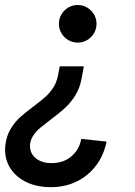

<svg xmlns="http://www.w3.org/2000/svg" viewBox="-41 -549 546 775"><path d="M163.1 -65.9Q136.7 -45.9 121.8 -33.4Q106.9 -21 95.7 -5.4Q84.5 10.3 81.1 28.3Q80.1 32.7 80.1 41Q80.1 70.8 104 90.1Q127.9 109.4 167.5 109.4Q215.3 109.4 247.3 82Q279.3 54.7 287.1 11.7L389.2 22.5Q378.4 76.2 347.7 117.9Q316.9 159.7 269.5 183.1Q222.2 206.5 163.6 206.5Q109.9 206.5 68.1 187.3Q26.4 168 2.9 133.5Q-20.5 99.1 -20.5 55.2Q-20.5 40.5 -17.6 24.9Q-11.7 -7.8 4.6 -33.2Q21 -58.6 40.8 -76.4Q60.5 -94.2 93.3 -118.7Q122.6 -140.6 140.6 -156.5Q158.7 -172.4 172.9 -193.6Q187 -214.8 192.4 -241.7L200.2 -281.2H297.4L288.1 -230.5Q280.8 -191.9 262 -162.4Q243.2 -132.8 220.2 -112.1Q197.3 -91.3 163.1 -65.9ZM348.6 -452.6Q348.6 -432.1 338.4 -414.8Q328.1 -397.5 310.8 -387.2Q293.5 -377 272.9 -377Q252 -377 234.6 -387.2Q217.3 -397.5 207 -414.8Q196.8 -432.1 196.8 -452.6Q196.8 -473.6 207 -491Q217.3 -508.3 234.6 -518.6Q252 -528.8 272.9 -528.8Q293.5 -528.8 310.8 -518.6Q328.1 -508.3 338.4 -491Q348.6 -473.6 348.6 -452.6Z"/></svg>

Font: Reddit Sans Fudge SmBold Italic
Style: Regular
Weight: 600
Italic angle: -11.25°
Designer: Stephen Hutchings
Version: Version 1.013